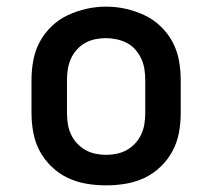

<svg xmlns="http://www.w3.org/2000/svg" viewBox="-20 -551 640 579"><path d="M300 8Q270 8 240.5 3Q211 -2 184.5 -14.5Q158 -27 136 -48Q114 -69 100 -95Q86 -121 80.5 -150.5Q75 -180 75 -210V-310Q75 -340 80.5 -369.5Q86 -399 100 -425Q114 -451 136 -472Q158 -493 185 -505.5Q212 -518 241 -524.5Q270 -531 300 -531Q330 -531 359 -524.5Q388 -518 415 -505.5Q442 -493 464 -472Q486 -451 500 -425Q514 -399 519.5 -369.5Q525 -340 525 -310V-210Q525 -180 519.5 -150.5Q514 -121 500 -95Q486 -69 464 -48Q442 -27 415.5 -14.5Q389 -2 359.5 3Q330 8 300 8ZM300 -84Q316 -84 332.5 -87.5Q349 -91 363 -99Q377 -107 388 -119Q399 -131 406 -146Q413 -161 415.5 -177.5Q418 -194 418 -210V-310Q418 -326 415.5 -342.5Q413 -359 406 -374Q399 -389 388 -401.5Q377 -414 362.5 -421.5Q348 -429 331.5 -432.5Q315 -436 298 -436Q282 -436 266 -432.5Q250 -429 236 -421Q222 -413 211 -400.5Q200 -388 193.5 -373Q187 -358 184.5 -342Q182 -326 182 -310V-210Q182 -194 184.5 -177.5Q187 -161 194 -146Q201 -131 212 -119Q223 -107 237 -99Q251 -91 267.5 -87.5Q284 -84 300 -84Z"/></svg>

Font: Iosevka Custom SmBdEx
Style: Regular
Weight: 600
Width: 7
Monospace: yes
Designer: Belleve Invis
Foundry: Belleve Invis
Version: Version 11.2.4; ttfautohint (v1.8.4)